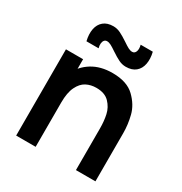

<svg xmlns="http://www.w3.org/2000/svg" viewBox="-180 -909 985 1041"><g transform="rotate(30 313.0 -388.5)"><path d="M396.8 -620Q373.8 -620 352.2 -630.5Q330.6 -641 300.7 -661.1Q279.2 -675.8 265.8 -682.8Q252.5 -689.7 240.8 -689.7Q230.2 -689.7 224 -682.1Q217.8 -674.5 216.5 -661.6Q215.3 -648.7 219.7 -633.3H143.7Q133.9 -673.8 140.2 -706.5Q146.6 -739.2 169.4 -758.2Q192.2 -777.2 230.2 -777.2Q253.3 -777.2 274.9 -766.7Q296.5 -756.2 326.6 -736.1Q348.2 -721.3 361.4 -714.4Q374.7 -707.5 386.3 -707.5Q401.8 -707.5 407.9 -723.7Q413.9 -739.9 407.5 -764.2H483.5Q493.2 -723.8 486.9 -691Q480.6 -658.1 457.8 -639Q434.9 -620 396.8 -620ZM443.5 -260.2Q443.5 -307 435 -345.3Q426.6 -383.7 398.5 -412.8Q370.5 -441.8 317.3 -441.8Q282.7 -441.8 254.8 -427.2Q227 -412.7 209.1 -376Q191.2 -339.3 191.2 -277.5L119.7 -308.2Q119.7 -377.9 146.7 -434Q173.7 -490.2 226.3 -522.8Q279 -555.3 353.2 -555.3Q443.7 -555.3 490.8 -509.8Q538 -464.2 551.8 -409.5Q565.5 -354.8 565.5 -301.5V0H443.5ZM69.2 0V-540H176.5V-372.5H191.2V0Z"/></g></svg>

Font: Hauora
Style: Regular
Weight: 400
Designer: Wayne Shih
Foundry: WCYS
Version: Version 1.001